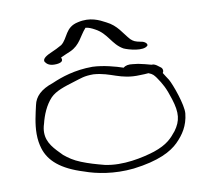

<svg xmlns="http://www.w3.org/2000/svg" viewBox="-81 -807 964 910"><g transform="rotate(-10 401.0 -352.0)"><path d="M66 -228C66 -200 70 -178 76 -158C95 -95 149 -47 257 -14C312 6 396 23 491 13C613 -2 676 -36 711 -71C744 -104 771 -143 777 -202C781 -242 743 -348 728 -373C719 -386 712 -398 705 -409C711 -417 710 -428 703 -435L691 -444C680 -453 670 -458 661 -457H659C640 -462 620 -468 598 -472L573 -475C552 -478 537 -475 527 -466C492 -478 434 -494 382 -496C296 -496 230 -473 184 -453C124 -433 95 -403 87 -364C78 -324 66 -277 66 -228ZM102 -229C102 -241 104 -255 109 -270C119 -311 137 -355 167 -387C194 -414 234 -426 286 -442C320 -452 334 -460 380 -460C466 -454 500 -413 598 -418C614 -418 625 -419 638 -420C659 -412 663 -405 673 -392C697 -357 709 -336 727 -279C749 -210 744 -172 712 -128C687 -97 664 -71 599 -49C542 -31 444 -9 358 -28C316 -39 285 -48 250 -62C215 -76 194 -91 172 -109C137 -145 102 -177 102 -229ZM163 -558C171 -547 183 -535 218 -538C247 -541 249 -552 243 -565C260 -573 281 -582 291 -586C340 -608 351 -650 380 -682C380 -683 381 -683 382 -684C383 -683 386 -683 387 -683C395 -682 409 -677 425 -668C482 -638 490 -585 542 -556C564 -546 635 -526 656 -550C660 -559 646 -571 629 -573C602 -578 594 -582 581 -594C551 -627 534 -667 483 -692C453 -708 411 -730 351 -716C287 -703 289 -650 254 -623C233 -611 224 -607 197 -595C168 -582 157 -570 163 -558Z"/></g></svg>

Font: Stray Cat
Style: UltExt
Weight: 400
Version: Version 1.0